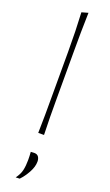

<svg xmlns="http://www.w3.org/2000/svg" viewBox="-193 -776 624 1093"><g transform="rotate(20 119.0 -229.0)"><path d="M102 0Q103.5 -56.5 103.8 -108.5Q104 -160.5 104 -221V-494Q104 -621 98 -729L137 -740Q135 -678.5 134.5 -618.2Q134 -558 134 -494V-221Q134 -160.5 134.5 -108.5Q135 -56.5 137 0ZM68 282Q89 254 95 226.8Q101 199.5 101 165Q101 153 100.5 140.5Q100 128 99 116L122 115Q138.5 115.5 146.2 127Q154 138.5 154 156Q154 186.5 135 221.2Q116 256 92 281Z"/></g></svg>

Font: Commissioner Flair Thin
Style: Regular
Weight: 100
Designer: Kostas Bartsokas
Foundry: Kostas Bartsokas
Version: Version 1.000; ttfautohint (v1.8.3)